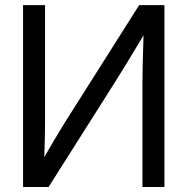

<svg xmlns="http://www.w3.org/2000/svg" viewBox="-20 -748 750 768"><path d="M637.7 0H549.8V-421.9Q549.8 -445.8 550.8 -492.4Q551.8 -539.1 554.2 -606.9Q515.1 -541.5 485.6 -492.9Q456.1 -444.3 440.9 -420.9L174.3 0H72.3V-727.5H160.2V-257.8Q160.2 -239.7 159.4 -198.7Q158.7 -157.7 157.2 -119.6Q179.2 -158.2 201.7 -195.8Q224.1 -233.4 236.8 -253.9L536.6 -727.5H637.7Z"/></svg>

Font: Inter Display
Style: Regular
Weight: 400
Designer: Rasmus Andersson
Foundry: rsms
Version: Version 4.001;git-9221beed3